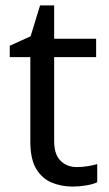

<svg xmlns="http://www.w3.org/2000/svg" viewBox="-20 -679 401 709"><path d="M264 -62Q284 -62 305 -65.5Q326 -69 339 -73V-6Q325 1 299 5.5Q273 10 249 10Q207 10 171.5 -4.5Q136 -19 114 -55Q92 -91 92 -156V-468H16V-510L93 -545L128 -659H180V-536H335V-468H180V-158Q180 -109 203.5 -85.5Q227 -62 264 -62Z"/></svg>

Font: Noto Sans Phoenician
Style: Regular
Weight: 400
Designer: Monotype Design Team
Foundry: Monotype Imaging Inc.
Version: Version 2.001; ttfautohint (v1.8.4.7-5d5b)